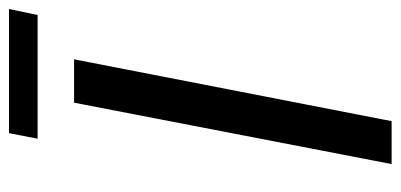

<svg xmlns="http://www.w3.org/2000/svg" viewBox="-246 -622 869 416"><g transform="rotate(-90 188.0 -414.5)"><path d="M40 0 173 -688H267L133 0ZM363 -767H95L107 -829H376Z"/></g></svg>

Font: Libra Sans Modern
Style: Italic
Weight: 400
Italic angle: -12°
Foundry: Stefan Peev, Context Ltd
Version: Version 1.000